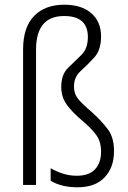

<svg xmlns="http://www.w3.org/2000/svg" viewBox="-20 -785 544 815"><path d="M409 -630Q409 -693 367.5 -729Q326 -765 253 -765Q171 -765 124.5 -717Q78 -669 78 -575V0H133V-574Q133 -717 252 -717Q353 -717 353 -628Q353 -578 324.5 -551Q296 -524 268 -496Q240 -468 240 -416Q240 -374 262.5 -342Q285 -310 329 -273Q368 -240 388.5 -212Q409 -184 409 -141Q409 -94 383.5 -66.5Q358 -39 306 -39Q275 -39 247 -48Q219 -57 195 -71V-18Q240 10 309 10Q384 10 424 -32Q464 -74 464 -144Q464 -200 439 -234.5Q414 -269 370 -309Q332 -341 313 -363.5Q294 -386 294 -418Q294 -458 323 -484Q352 -510 380.5 -541.5Q409 -573 409 -630Z"/></svg>

Font: Noto Sans UI SemiCondensed Light
Style: Regular
Weight: 300
Width: 4
Designer: Monotype Design Team
Foundry: Monotype Imaging Inc.
Version: Version 1.901